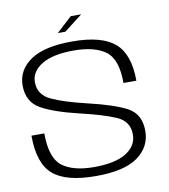

<svg xmlns="http://www.w3.org/2000/svg" viewBox="-88 -882 849 962"><g transform="rotate(-10 336.0 -401.5)"><path d="M258.5 -735H297L390 -807H337ZM322.5 4Q468.5 4 536.8 -45.8Q605 -95.5 605 -176.5Q605 -262 540.2 -296.8Q475.5 -331.5 340.5 -363Q230 -389 166.2 -418.2Q102.5 -447.5 102.5 -512Q102.5 -567 158.8 -601Q215 -635 321 -635Q427 -635 483 -594Q539 -553 539 -431.5H604.5Q604.5 -566.5 537.8 -623.8Q471 -681 322 -681Q177.5 -681 108.2 -632.5Q39 -584 39 -507Q39 -423.5 103.5 -386.5Q168 -349.5 299.5 -318.5Q412.5 -292 476.5 -264.5Q540.5 -237 540.5 -169.5Q540.5 -111 484.5 -76.5Q428.5 -42 322 -42Q214 -42 159.2 -84.5Q104.5 -127 104.5 -251.5H39Q39 -110 105.2 -53Q171.5 4 322.5 4Z"/></g></svg>

Font: Anybody SemiExpanded Light
Style: Regular
Weight: 300
Width: 6
Version: Version 1.113;gftools[0.9.25]